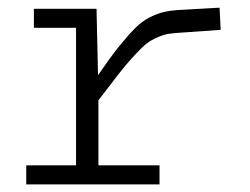

<svg xmlns="http://www.w3.org/2000/svg" viewBox="-20 -483 654 503"><path d="M48.8 -49.8H179.2V-410.2H68.8V-460H232.9L236.8 -286.1Q267.6 -331.1 291 -360.4Q314.5 -389.6 333.5 -408.7Q352.5 -427.7 372.1 -437.5Q391.6 -447.3 408.7 -451.4Q425.8 -455.6 451.2 -457L555.2 -462.9L558.1 -404.8L460 -397.9Q436 -396.5 422.6 -394.5Q409.2 -392.6 392.1 -385Q375 -377.4 363.5 -368.4Q352.1 -359.4 331.5 -337.2Q311 -314.9 291.5 -290Q272 -265.1 237.8 -220.2V-49.8H397.9V0H48.8Z"/></svg>

Font: IntelOne Mono Light
Style: Regular
Weight: 300
Designer: Fred Shallcrass
Foundry: Frere-Jones Type LLC
Version: Version 1.200;hotconv 1.1.0;makeotfexe 2.6.0;FJTRelease1.2